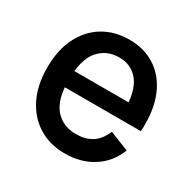

<svg xmlns="http://www.w3.org/2000/svg" viewBox="-128 -668 807 806"><g transform="rotate(30 275.5 -265.0)"><path d="M282 10Q209 10 154 -24Q99 -58 68.5 -120Q38 -182 38 -265Q38 -352 69 -413.5Q100 -475 154.5 -507.5Q209 -540 280 -540Q349 -540 401.5 -507.5Q454 -475 483.5 -413.5Q513 -352 513 -265Q513 -257 513 -250Q513 -243 512 -231H120V-310H438L409 -265Q409 -365 374 -409.5Q339 -454 280 -454Q218 -454 180 -409.5Q142 -365 142 -265Q142 -172 179.5 -128Q217 -84 282 -84Q326 -84 357.5 -103.5Q389 -123 408 -168L501 -131Q475 -64 417 -27Q359 10 282 10Z"/></g></svg>

Font: Radio Canada Big
Style: Regular
Weight: 400
Designer: Étienne Aubert Bonn
Foundry: Coppers and Brasses
Version: Version 1.001